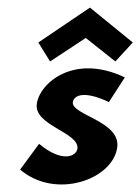

<svg xmlns="http://www.w3.org/2000/svg" viewBox="-20 -479 370 506"><path d="M83 -100 33 -32C127 48 278 -6 289 -91C298 -160 167 -176 172 -210C174 -224 195 -244 267 -210L309 -275C175 -339 84 -260 77 -205C69 -148 190 -130 184 -87C181 -67 144 -49 83 -100ZM81 -367 112 -317 206 -379 284 -317 330 -367 217 -459Z"/></svg>

Font: Hussar Tani
Style: Kurs
Weight: 700
Foundry: Cannot Into Space Fonts
Version: Version 0.92